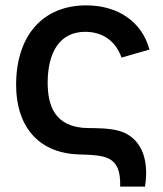

<svg xmlns="http://www.w3.org/2000/svg" viewBox="-20 -575 608 715"><path d="M520 120C537.5 8 499.5 -63.5 427.5 -86.5C389.5 -98.5 333 -98 309 -98C181.5 -99.5 157.5 -184.5 157.5 -268C158 -376.5 199.5 -456.5 297.5 -456.5C363.5 -456.5 411.5 -421 432.5 -360.5L536.5 -390.5C509 -493 420.5 -555 301 -555C139.5 -555 40 -442.5 40 -258.5C40 -110.5 117.5 -5.5 272.5 0C372 3.5 431 3.5 427.5 120Z"/></svg>

Font: Manrope SemiBold
Style: Regular
Weight: 600
Designer: Mikhail Sharanda
Foundry: Mikhail Sharanda
Version: Version 4.505